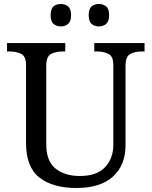

<svg xmlns="http://www.w3.org/2000/svg" viewBox="-20 -929 757 959"><path d="M362 10Q244 10 177 -42Q110 -94 110 -216V-604Q110 -648 85.5 -660Q61 -672 28 -672H15V-714H306V-672H293Q259 -672 235 -659.5Q211 -647 211 -600V-210Q211 -123 258 -86.5Q305 -50 378 -50Q464 -50 505 -94Q546 -138 546 -206V-604Q546 -648 521.5 -660Q497 -672 464 -672H451V-714H702V-672H689Q655 -672 631 -659.5Q607 -647 607 -600V-204Q607 -104 544 -47Q481 10 362 10ZM474 -797Q452 -797 437.5 -809.5Q423 -822 423 -853Q423 -885 437.5 -897Q452 -909 474 -909Q495 -909 510 -897Q525 -885 525 -853Q525 -822 510 -809.5Q495 -797 474 -797ZM284 -797Q262 -797 247.5 -809.5Q233 -822 233 -853Q233 -885 247.5 -897Q262 -909 284 -909Q305 -909 320 -897Q335 -885 335 -853Q335 -822 320 -809.5Q305 -797 284 -797Z"/></svg>

Font: Noto Serif Oriya
Style: Regular
Weight: 400
Designer: David Williams
Foundry: Google LLC, David Williams
Version: Version 1.051; ttfautohint (v1.8.4.7-5d5b)